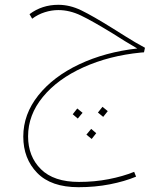

<svg xmlns="http://www.w3.org/2000/svg" viewBox="-20 -437 670 800"><path d="M451 -318Q461 -312 502 -286Q543 -260 584 -238L580 -219L567 -218Q435 -205 327.5 -156.5Q220 -108 158.5 -33Q97 42 97 131Q97 215 150.5 268Q204 321 309 321Q374 321 433 309.5Q492 298 539 279L547 299Q499 319 437.5 331Q376 343 307 343Q193 343 135 283.5Q77 224 77 132Q77 39 139.5 -39.5Q202 -118 310 -169Q418 -220 552 -235Q500 -265 449 -298Q364 -350 317 -372.5Q270 -395 223 -395Q195 -395 166.5 -386Q138 -377 114 -359L103 -378Q155 -417 223 -417Q271 -417 318.5 -394Q366 -371 451 -318ZM388 32 407 8 429 26 410 50ZM283 39 302 15 324 33 304 57ZM340 124 360 100 381 118 362 142Z"/></svg>

Font: FiraGO Thin
Style: Italic
Weight: 100
Italic angle: -8°
Designer: bBox Type GmbH
Foundry: bBox Type GmbH
Version: Version 1.001